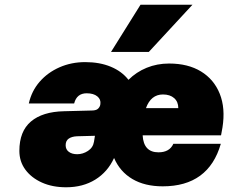

<svg xmlns="http://www.w3.org/2000/svg" viewBox="-20 -780 967 813"><path d="M795 -760 610 -560H450L575 -760ZM669 9Q593 9 540.5 -22Q488 -53 463 -111Q436 -52 383.5 -19.5Q331 13 260 13Q202 13 157.5 -7Q113 -27 87.5 -61.5Q62 -96 62 -141Q62 -224 111 -265.5Q160 -307 251 -309L367 -312Q385 -312 393 -318Q401 -324 404 -334L405 -339Q408 -359 392 -372Q376 -385 347 -385Q305 -385 294 -342H102Q114 -395 148 -434Q182 -473 232 -495Q282 -517 341 -517Q402 -517 449 -497.5Q496 -478 524 -442Q557 -475 601 -493Q645 -511 696 -511Q776 -511 831 -477.5Q886 -444 910.5 -383Q935 -322 922 -240L916 -207H584Q588 -135 651 -135Q698 -135 714 -171H915Q863 9 669 9ZM670 -380Q619 -380 598 -322H735Q735 -349 717.5 -364.5Q700 -380 670 -380ZM258 -165Q258 -147 271.5 -137Q285 -127 307 -127Q331 -127 352.5 -141Q374 -155 378 -180L382 -205L306 -203Q284 -202 271 -193Q258 -184 258 -165Z"/></svg>

Font: Overused Grotesk Black
Style: Italic
Weight: 900
Italic angle: -10°
Version: Version 0.003